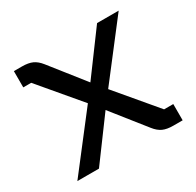

<svg xmlns="http://www.w3.org/2000/svg" viewBox="-127 -543 868 849"><g transform="rotate(-30 307.5 -119.0)"><path d="M80.1 -400.4Q112.8 -400.4 133.3 -391.1Q153.8 -381.8 171.9 -358.9L307.1 -188L463.9 -400.4H574.2L360.4 -123L529.8 78.1H576.7V161.1H529.3Q497.1 161.1 476.6 151.9Q456.1 142.6 438 119.6L304.2 -48.8L149.4 161.1H39.1L251.5 -113.8L79.6 -317.4H39.1V-400.4Z"/></g></svg>

Font: Squarish Sans CT
Style: Regular
Weight: 400
Version: Version 0.9